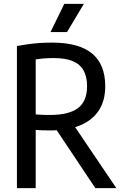

<svg xmlns="http://www.w3.org/2000/svg" viewBox="-20 -967 630 987"><path d="M67 0V-730.5Q94 -735.5 122.5 -739.5Q151 -743.5 182 -745.8Q213 -748 247.5 -748Q385.5 -748 453.2 -692Q521 -636 521 -523.5Q521 -449 487.5 -398.5Q454 -348 391 -322.2Q328 -296.5 238 -296.5Q214 -296.5 197 -297.2Q180 -298 163.5 -299V0ZM470 0 240.5 -344H345.5L578 0ZM236 -376Q335 -376 381.2 -411.5Q427.5 -447 427.5 -523.5Q427.5 -573 409.5 -605Q391.5 -637 353.8 -652.8Q316 -668.5 256.5 -668.5Q229 -668.5 207.2 -666.8Q185.5 -665 163.5 -661.5V-379Q177.5 -378 189 -377.2Q200.5 -376.5 211.8 -376.2Q223 -376 236 -376ZM239.5 -802 310.5 -947H411L324.5 -802Z"/></svg>

Font: Encode Sans SC Condensed Medium
Style: Regular
Weight: 500
Width: 3
Designer: Multiple Designers
Foundry: Impallari Type
Version: Version 3.002